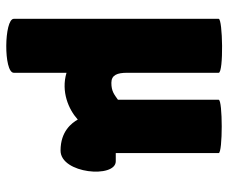

<svg xmlns="http://www.w3.org/2000/svg" viewBox="-78 -467 728 612"><g transform="rotate(90 286.0 -161.0)"><path d="M468 -494C468 -507 298 -507 298 -494V-173C281 -161 271 -152 244 -152C219 -152 212 -171 212 -202V-494C212 -510 40 -507 40 -494V159C40 190 212 192 212 159V-9C272 9 329 -16 360 -44L361 -45C372 -26 398 10 460 10C534 10 549 -166 494 -166H468Z"/></g></svg>

Font: Lilita 2
Style: Regular
Weight: 400
Designer: Juan Montoreano
Foundry: Juan Montoreano
Version: Version 2.001